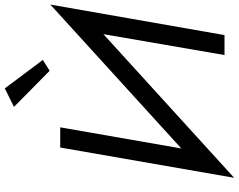

<svg xmlns="http://www.w3.org/2000/svg" viewBox="-120 -856 1017 818"><g transform="rotate(-90 389.0 -447.5)"><path d="M342 -897 421 -936 542 -774 496 -745ZM255 -700 165 -184 778 -742 648 0H563L652 -516L40 41L169 -700Z"/></g></svg>

Font: Jost*
Style: Italic
Weight: 400
Italic angle: -10°
Version: Version 3.7